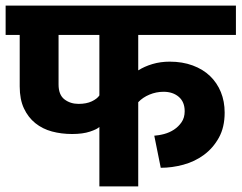

<svg xmlns="http://www.w3.org/2000/svg" viewBox="-30 -662 858 682"><path d="M323 -211Q315 -203 289.5 -194.5Q264 -186 226 -186Q188 -186 154.5 -195Q121 -204 95.5 -224.5Q70 -245 55 -277Q40 -309 40 -355V-538H-10V-642H808V-538H461V-412Q483 -426 511.5 -434.5Q540 -443 573 -443Q618 -443 654.5 -429.5Q691 -416 716 -392Q741 -368 754.5 -335Q768 -302 768 -262Q768 -210 747.5 -173Q727 -136 694.5 -112Q662 -88 621.5 -77Q581 -66 541 -66L518 -180Q534 -181 553 -186Q572 -191 588 -201.5Q604 -212 615 -228Q626 -244 626 -267Q626 -300 605 -318Q584 -336 551 -336Q525 -336 501 -326Q477 -316 461 -299V0H323ZM178 -362Q178 -325 199 -309Q220 -293 249 -293Q277 -293 296 -302Q315 -311 323 -323V-538H178Z"/></svg>

Font: Ek Mukta ExtraBold
Style: Regular
Weight: 800
Designer: Girish Dalvi and Yashodeep Gholap
Foundry: Ek Type
Version: Version 2.538;PS 1.002;hotconv 16.6.51;makeotf.lib2.5.65220;